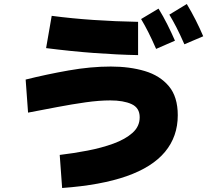

<svg xmlns="http://www.w3.org/2000/svg" viewBox="-20 -868 1040 958"><path d="M290 70 278 -95Q346 -103 416.5 -116.5Q487 -130 546 -151.5Q605 -173 641 -205Q677 -237 677 -283Q677 -330 636.5 -348.5Q596 -367 530 -367Q475 -367 407.5 -357.5Q340 -348 266.5 -334Q193 -320 120 -306L108 -471Q212 -497 322.5 -516.5Q433 -536 533 -536Q627 -536 702.5 -513.5Q778 -491 822.5 -438Q867 -385 867 -293Q867 -187 803.5 -110.5Q740 -34 612 11Q484 56 290 70ZM669 -593Q566 -595 450.5 -603.5Q335 -612 210 -628L238 -789Q336 -776 446 -768.5Q556 -761 669 -759ZM759 -624Q737 -674 719.5 -708.5Q702 -743 684 -773L771 -825Q795 -786 815.5 -745Q836 -704 853 -665ZM900 -647Q878 -697 860.5 -731Q843 -765 825 -795L912 -848Q936 -808 956.5 -767.5Q977 -727 994 -687Z"/></svg>

Font: Murecho Thin Black
Style: Regular
Weight: 900
Version: Version 1.010